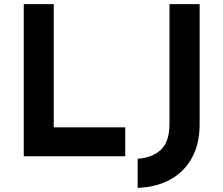

<svg xmlns="http://www.w3.org/2000/svg" viewBox="-20 -756 1081 929"><path d="M95 -736H240V-140H586V0H95ZM946 -155Q946 -59 908 9Q870 77 802.5 113.5Q735 150 646 153V12Q714 8 757 -30Q800 -68 800 -158V-736H946Z"/></svg>

Font: Reem Kufi
Style: Regular
Weight: 400
Designer: Khaled Hosny
Version: Version 1.6